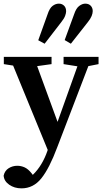

<svg xmlns="http://www.w3.org/2000/svg" viewBox="-20 -791 563 1054"><path d="M329 -439V-479H521V-439L465 -428L294 18Q251 133 207 188Q163 243 98 243Q59 243 30.5 223Q2 203 0 173Q6 146 27.5 132.5Q49 119 75 119Q95 119 114.5 127.5Q134 136 154 161L160 169Q187 143 207 109.5Q227 76 240 38L242 32L52 -431L1 -439V-479H263V-439L184 -428L296 -122L405 -427ZM190 -570 241 -712Q252 -746 268.5 -758.5Q285 -771 303 -771Q320 -771 331.5 -760Q343 -749 343 -729Q343 -719 337.5 -704Q332 -689 316 -669L225 -551ZM335 -571 387 -713Q398 -746 415 -758.5Q432 -771 448 -771Q467 -771 478 -759.5Q489 -748 489 -730Q489 -718 483 -703Q477 -688 461 -668L369 -551Z"/></svg>

Font: Source Serif Pro SemiBold
Style: Regular
Weight: 600
Designer: Frank Grießhammer
Foundry: Adobe Systems Incorporated
Version: Version 3.001;hotconv 1.0.111;makeotfexe 2.5.65597